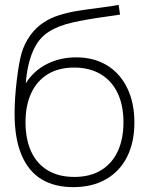

<svg xmlns="http://www.w3.org/2000/svg" viewBox="-20 -755 613 790"><path d="M40 -288Q40 -349.5 49 -424.5Q58 -499.5 69 -537Q80.5 -576 104.8 -609.8Q129 -643.5 162 -664Q188 -681.5 224.5 -692.8Q261 -704 297.5 -710Q334 -716 386 -722.5Q448 -730.5 468 -735L474 -695Q463 -693 450.2 -691.2Q437.5 -689.5 423.5 -687.5Q339 -676 279.8 -662.8Q220.5 -649.5 182 -625Q139.5 -599.5 115.8 -545Q92 -490.5 86 -412Q117 -462.5 171.5 -490.8Q226 -519 294 -519Q366.5 -519 420.5 -486Q474.5 -453 503.8 -392.2Q533 -331.5 533 -251Q533 -170 503 -110Q473 -50 416.2 -17.5Q359.5 15 281 15Q205 15 151.2 -17.2Q97.5 -49.5 68.8 -117Q40 -184.5 40 -288ZM488 -252Q488 -321.5 464 -372Q440 -422.5 394.2 -449.8Q348.5 -477 285 -477Q221.5 -477 176.8 -449.8Q132 -422.5 108.5 -372Q85 -321.5 85 -252Q85 -182.5 108 -132Q131 -81.5 176.2 -54.2Q221.5 -27 286 -27Q351 -27 396.2 -54.8Q441.5 -82.5 464.8 -133Q488 -183.5 488 -252Z"/></svg>

Font: Tap Sans
Style: Regular
Weight: 400
Designer: Tap Payments
Foundry: Tap Payments
Version: Version 1.001;Glyphs 3.1.2 (3151)